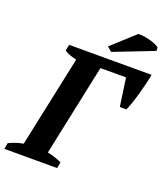

<svg xmlns="http://www.w3.org/2000/svg" viewBox="-183 -1009 979 1121"><g transform="rotate(20 306.0 -449.0)"><path d="M222 -67Q245 -63 268 -55Q291 -47 311 -38L304 0H-24L-17 -38Q29 -60 72 -67L192 -633Q172 -637 152.5 -644Q133 -651 116 -662L124 -700H636Q632 -676 624.5 -645Q617 -614 608 -581Q599 -548 588.5 -516.5Q578 -485 567 -460H526L501 -635H342ZM482 -898Q498 -899 518.5 -896Q539 -893 558.5 -887.5Q578 -882 593.5 -875Q609 -868 615 -861V-841L368 -745L340 -769Z"/></g></svg>

Font: PT Serif
Style: Bold Italic
Weight: 700
Italic angle: -12°
Designer: A.Korolkova, O.Umpeleva, V.Yefimov
Foundry: ParaType Ltd
Version: Version 1.000W OFL